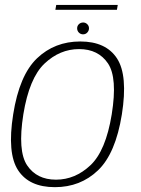

<svg xmlns="http://www.w3.org/2000/svg" viewBox="-20 -770 582 794"><path d="M207 4Q312.5 4 385.2 -65.5Q458 -135 484 -297Q509.5 -458.5 463.8 -528.5Q418 -598.5 312 -598.5Q206 -598.5 133 -528.8Q60 -459 34.5 -297Q9 -136 54.8 -66Q100.5 4 207 4ZM211.5 -27Q132 -27 92.2 -86.2Q52.5 -145.5 76.5 -297Q101 -447.5 164.2 -507.2Q227.5 -567 307 -567Q386.5 -567 426.5 -507.8Q466.5 -448.5 442 -297Q417.5 -146.5 354.2 -86.8Q291 -27 211.5 -27ZM323.5 -628Q334 -628 341 -635.5Q348 -643 348 -653Q348 -663 340.8 -670Q333.5 -677 324 -677Q313.5 -677 306.2 -670Q299 -663 299 -653Q299 -642.5 306.2 -635.2Q313.5 -628 323.5 -628ZM209 -729.5H463.5L467 -749.5H212.5Z"/></svg>

Font: Anybody Thin ExtraLight
Style: Italic
Weight: 250
Italic angle: -10°
Version: Version 1.113;gftools[0.9.25]